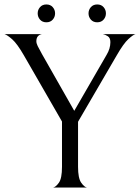

<svg xmlns="http://www.w3.org/2000/svg" viewBox="-26 -841 628 861"><path d="M497 -592 324 -295V-93Q324 -42 338 -22Q352 -2 364 0H212Q224 -2 238 -21.5Q252 -41 252 -93V-296L81 -593Q51 -645 29 -664.5Q7 -684 -6 -688H162Q137 -683 137 -656Q137 -647 143 -634.5Q149 -622 162 -599L307 -344L452 -595Q469 -623 469 -652Q469 -671 457.5 -678.5Q446 -686 435 -688H582Q572 -686 550 -666Q528 -646 497 -592ZM143 -781Q143 -797 153.5 -809Q164 -821 182 -821Q200 -821 210.5 -809Q221 -797 221 -781Q221 -765 210.5 -753Q200 -741 182 -741Q164 -741 153.5 -753Q143 -765 143 -781ZM371 -781Q371 -797 381.5 -809Q392 -821 410 -821Q428 -821 438.5 -809Q449 -797 449 -781Q449 -765 438.5 -753Q428 -741 410 -741Q392 -741 381.5 -753Q371 -765 371 -781Z"/></svg>

Font: BellefairVN
Style: Regular
Weight: 400
Designer: Nick Shinn, Liron Lavi Turkenic
Foundry: Shinntype
Version: Version 1.003